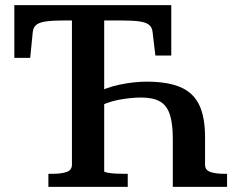

<svg xmlns="http://www.w3.org/2000/svg" viewBox="-20 -730 936 750"><path d="M553 -411Q635 -411 685 -389.5Q735 -368 758 -320.5Q781 -273 781 -194V-87Q781 -65 802.5 -58Q824 -51 857 -51H867V0H655V-188Q655 -247 643.5 -282.5Q632 -318 605 -333.5Q578 -349 532 -349Q489 -349 440.5 -339.5Q392 -330 347 -303V-362Q392 -388 448 -399.5Q504 -411 553 -411ZM169 0V-51H185Q218 -51 239.5 -58Q261 -65 261 -87V-650H227Q187 -650 161 -646.5Q135 -643 122.5 -633.5Q110 -624 108 -605L98 -504H36V-710H649V-513H587L576 -605Q574 -624 561.5 -633.5Q549 -643 523.5 -646.5Q498 -650 457 -650H387V-61Q387 -58 399.5 -55.5Q412 -53 430 -52Q448 -51 465 -51H479V0Z"/></svg>

Font: Roboto Serif 36pt Medium
Style: Regular
Weight: 500
Designer: Greg Gazdowicz
Foundry: Commercial Type
Version: Version 1.008